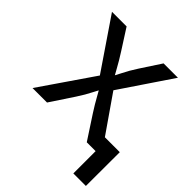

<svg xmlns="http://www.w3.org/2000/svg" viewBox="-194 -671 952 952"><g transform="rotate(45 282.5 -195.0)"><path d="M31.7 0 247.1 -314 246.6 -246.6 43 -545.9H145.5L213.4 -439.9Q239.7 -398.9 259 -363.3Q278.3 -327.6 298.8 -294.4H252.9Q273.9 -327.6 291.3 -363.3Q308.6 -398.9 335.4 -439.9L404.8 -545.9H505.4L300.8 -242.7V-307.6L514.2 0H412.1L332 -122.6Q306.2 -162.6 287.4 -197Q268.6 -231.4 248.5 -263.2H294.9Q274.9 -231.4 257.8 -197Q240.7 -162.6 214.4 -122.6L133.3 0ZM474.1 156.2V0H437.5V-81.1H562.5L562 156.2Z"/></g></svg>

Font: Adwaita Sans
Style: Regular
Weight: 400
Designer: Rasmus Andersson
Foundry: rsms
Version: Version 4.001;git-9221beed3